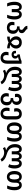

<svg xmlns="http://www.w3.org/2000/svg" viewBox="3077 -3881 1054 7248"><g transform="rotate(90 3604.0 -257.0)"><path d="M106 0Q75 -73 61 -137Q47 -201 47 -279Q47 -403 96.5 -478Q146 -553 240 -553Q294 -553 329 -526Q364 -499 379 -451H383Q399 -499 434 -526Q469 -553 522 -553Q616 -553 666 -478Q716 -403 716 -279Q716 -202 702 -137Q688 -72 656 0H538Q566 -66 579.5 -135Q593 -204 593 -278Q593 -362 573 -408.5Q553 -455 509 -455Q440 -455 440 -322V-174H323V-322Q323 -387 306.5 -421Q290 -455 254 -455Q212 -455 191 -411.5Q170 -368 170 -276Q170 -129 225 0Z M1029 10Q963 10 912.5 -13Q862 -36 833.5 -80.5Q805 -125 805 -189Q805 -215 809 -235.5Q813 -256 820 -275H935Q930 -258 927.5 -239Q925 -220 925 -198Q925 -146 952 -117Q979 -88 1029 -88Q1083 -88 1108 -127Q1133 -166 1133 -230Q1133 -295 1102.5 -333Q1072 -371 1015 -371H977V-469H1017Q1066 -469 1086.5 -488Q1107 -507 1107 -538Q1107 -570 1088 -590Q1069 -610 1043 -627Q1023 -641 1003 -657.5Q983 -674 970 -699Q957 -724 957 -763L1079 -764Q1080 -738 1099.5 -720Q1119 -702 1147 -683Q1168 -669 1187.5 -651.5Q1207 -634 1219.5 -609.5Q1232 -585 1232 -550Q1232 -495 1198 -465.5Q1164 -436 1108 -423V-420Q1145 -412 1179.5 -388Q1214 -364 1235.5 -322.5Q1257 -281 1257 -221Q1257 -151 1229.5 -99.5Q1202 -48 1150.5 -19Q1099 10 1029 10Z M1361 0V-97Q1391 -97 1421 -100.5Q1451 -104 1489 -114V-117Q1420 -155 1385.5 -214.5Q1351 -274 1351 -340Q1351 -396 1377 -444.5Q1403 -493 1454.5 -523Q1506 -553 1582 -553Q1658 -553 1709.5 -523Q1761 -493 1787.5 -444.5Q1814 -396 1814 -340Q1814 -274 1779 -214.5Q1744 -155 1674 -117V-114Q1712 -105 1742.5 -101Q1773 -97 1804 -97V0Q1739 0 1684.5 -14.5Q1630 -29 1582 -54Q1534 -29 1479.5 -14.5Q1425 0 1361 0ZM1582 -150Q1631 -180 1661 -225Q1691 -270 1691 -336Q1691 -386 1662.5 -420.5Q1634 -455 1582 -455Q1530 -455 1502 -420.5Q1474 -386 1474 -336Q1474 -270 1503.5 -225Q1533 -180 1582 -150Z M2161 250Q2090 250 2039.5 221Q1989 192 1962.5 145Q1936 98 1936 43Q1936 12 1941 -9.5Q1946 -31 1954 -52H2069Q2063 -33 2060.5 -13Q2058 7 2058 31Q2058 62 2068.5 89.5Q2079 117 2101.5 134.5Q2124 152 2161 152Q2217 152 2240.5 111Q2264 70 2264 -2V-450Q2204 -422 2130 -412V-409Q2157 -396 2174.5 -368.5Q2192 -341 2192 -304Q2192 -244 2150 -205.5Q2108 -167 2043 -167Q1977 -167 1937 -203.5Q1897 -240 1897 -295Q1897 -316 1902 -334H1994Q1992 -327 1991.5 -320.5Q1991 -314 1991 -308Q1991 -282 2004.5 -266Q2018 -250 2042 -250Q2068 -250 2081 -268.5Q2094 -287 2094 -314Q2094 -382 2034 -393V-476Q2104 -484 2168 -500.5Q2232 -517 2284 -543H2385V1Q2385 119 2326.5 184.5Q2268 250 2161 250Z M3069 250Q3044 204 3003 173.5Q2962 143 2914.5 128Q2867 113 2821 113Q2772 113 2730 126.5Q2688 140 2654 160L2613 81Q2636 67 2668 56Q2700 45 2731 42V38Q2664 15 2611.5 -30Q2559 -75 2529.5 -141.5Q2500 -208 2500 -296Q2500 -372 2521.5 -430Q2543 -488 2585 -520.5Q2627 -553 2688 -553Q2742 -553 2777 -526Q2812 -499 2827 -451H2831Q2845 -499 2878 -526Q2911 -553 2961 -553Q3009 -553 3042.5 -526Q3076 -499 3090 -451H3094Q3110 -499 3145 -526Q3180 -553 3233 -553Q3324 -553 3373 -478Q3422 -403 3422 -279Q3422 -213 3408.5 -155.5Q3395 -98 3366 -39L3260 -75Q3282 -124 3290.5 -173.5Q3299 -223 3299 -277Q3299 -369 3278.5 -412Q3258 -455 3219 -455Q3150 -455 3150 -322V-174H3034V-326Q3034 -387 3017 -421Q3000 -455 2961 -455Q2922 -455 2905 -422.5Q2888 -390 2888 -326V-174H2771V-322Q2771 -387 2754.5 -421Q2738 -455 2702 -455Q2623 -455 2623 -293Q2623 -202 2656 -142Q2689 -82 2745.5 -45.5Q2802 -9 2873 11Q2936 28 2993 54Q3050 80 3094 118Q3138 156 3161 207Z M3725 250Q3652 250 3600.5 220.5Q3549 191 3522 142Q3495 93 3495 36Q3495 8 3500 -17Q3505 -42 3512 -61H3628Q3623 -45 3619.5 -22Q3616 1 3616 24Q3616 56 3627 85Q3638 114 3662 133Q3686 152 3725 152Q3781 152 3807 112.5Q3833 73 3833 9Q3833 -58 3802.5 -94.5Q3772 -131 3716 -131H3682V-229H3719Q3772 -229 3795.5 -263.5Q3819 -298 3819 -348Q3819 -397 3796.5 -426Q3774 -455 3730 -455Q3685 -455 3662.5 -428Q3640 -401 3640 -358Q3640 -328 3648 -295H3531Q3525 -314 3522 -330Q3519 -346 3519 -368Q3519 -424 3546 -465.5Q3573 -507 3621 -530Q3669 -553 3731 -553Q3793 -553 3840.5 -528.5Q3888 -504 3914.5 -461Q3941 -418 3941 -362Q3941 -292 3906 -247Q3871 -202 3811 -185V-181Q3871 -169 3914 -120.5Q3957 -72 3957 15Q3957 86 3929 138.5Q3901 191 3849 220.5Q3797 250 3725 250Z M4265 250Q4195 250 4145 219Q4095 188 4068.5 135.5Q4042 83 4042 18Q4042 -14 4047.5 -41Q4053 -68 4062 -90H4176Q4172 -72 4167.5 -46Q4163 -20 4163 8Q4163 67 4187 109.5Q4211 152 4265 152Q4321 152 4344 111Q4367 70 4367 -3V-334Q4367 -455 4277 -455Q4234 -455 4209.5 -427Q4185 -399 4185 -347Q4185 -304 4195 -264H4080Q4072 -285 4068 -306Q4064 -327 4064 -354Q4064 -419 4092 -463.5Q4120 -508 4168 -530.5Q4216 -553 4277 -553Q4373 -553 4431 -496Q4489 -439 4489 -334V0Q4489 118 4430.5 184Q4372 250 4265 250Z M4819 10Q4751 10 4702 -24.5Q4653 -59 4626 -122.5Q4599 -186 4599 -272Q4599 -404 4656 -478.5Q4713 -553 4817 -553Q4870 -553 4914.5 -526.5Q4959 -500 4978 -447H4982Q5017 -553 5134 -553Q5195 -553 5238 -519Q5281 -485 5303.5 -424.5Q5326 -364 5326 -283Q5326 -203 5311.5 -136Q5297 -69 5266 0H5147Q5175 -66 5188.5 -135Q5202 -204 5202 -278Q5202 -362 5182 -408.5Q5162 -455 5121 -455Q5081 -455 5061 -421.5Q5041 -388 5041 -316V-269Q5041 -142 4984 -66Q4927 10 4819 10ZM4821 -88Q4872 -88 4894.5 -135.5Q4917 -183 4917 -272Q4917 -361 4894.5 -408Q4872 -455 4820 -455Q4768 -455 4745.5 -408Q4723 -361 4723 -272Q4723 -184 4745.5 -136Q4768 -88 4821 -88Z M5988 250Q5963 204 5922 173.5Q5881 143 5833.5 128Q5786 113 5740 113Q5691 113 5649 126.5Q5607 140 5573 160L5532 81Q5555 67 5587 56Q5619 45 5650 42V38Q5583 15 5530.5 -30Q5478 -75 5448.5 -141.5Q5419 -208 5419 -296Q5419 -372 5440.5 -430Q5462 -488 5504 -520.5Q5546 -553 5607 -553Q5661 -553 5696 -526Q5731 -499 5746 -451H5750Q5764 -499 5797 -526Q5830 -553 5880 -553Q5928 -553 5961.5 -526Q5995 -499 6009 -451H6013Q6029 -499 6064 -526Q6099 -553 6152 -553Q6243 -553 6292 -478Q6341 -403 6341 -279Q6341 -213 6327.5 -155.5Q6314 -98 6285 -39L6179 -75Q6201 -124 6209.5 -173.5Q6218 -223 6218 -277Q6218 -369 6197.5 -412Q6177 -455 6138 -455Q6069 -455 6069 -322V-174H5953V-326Q5953 -387 5936 -421Q5919 -455 5880 -455Q5841 -455 5824 -422.5Q5807 -390 5807 -326V-174H5690V-322Q5690 -387 5673.5 -421Q5657 -455 5621 -455Q5542 -455 5542 -293Q5542 -202 5575 -142Q5608 -82 5664.5 -45.5Q5721 -9 5792 11Q5855 28 5912 54Q5969 80 6013 118Q6057 156 6080 207Z M6655 10Q6587 10 6538 -24.5Q6489 -59 6462 -122.5Q6435 -186 6435 -272Q6435 -404 6492 -478.5Q6549 -553 6653 -553Q6706 -553 6750.5 -526.5Q6795 -500 6814 -447H6818Q6853 -553 6970 -553Q7031 -553 7074 -519Q7117 -485 7139.5 -424.5Q7162 -364 7162 -283Q7162 -203 7147.5 -136Q7133 -69 7102 0H6983Q7011 -66 7024.5 -135Q7038 -204 7038 -278Q7038 -362 7018 -408.5Q6998 -455 6957 -455Q6917 -455 6897 -421.5Q6877 -388 6877 -316V-269Q6877 -142 6820 -66Q6763 10 6655 10ZM6657 -88Q6708 -88 6730.5 -135.5Q6753 -183 6753 -272Q6753 -361 6730.5 -408Q6708 -455 6656 -455Q6604 -455 6581.5 -408Q6559 -361 6559 -272Q6559 -184 6581.5 -136Q6604 -88 6657 -88Z"/></g></svg>

Font: Noto Sans Georgian SemiCondensed SemiBold
Style: Regular
Weight: 600
Width: 4
Designer: Monotype Design Team, Akaki Razmadze
Foundry: Google LLC
Version: Version 2.005; ttfautohint (v1.8.4.7-5d5b)